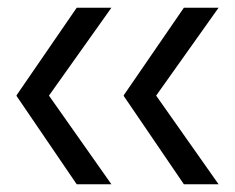

<svg xmlns="http://www.w3.org/2000/svg" viewBox="-20 -566 609 498"><path d="M179 -546H269L107 -318L269 -88H179L23 -317V-319ZM457 -546H547L385 -318L547 -88H457L301 -317V-319Z"/></svg>

Font: Matangi Medium
Style: Regular
Weight: 500
Designer: Prashant Pant
Foundry: The Graphic Ant
Version: Version 3.002